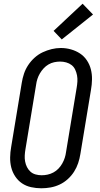

<svg xmlns="http://www.w3.org/2000/svg" viewBox="-20 -1004 540 1032"><path d="M202 8Q174 8 147 2Q120 -4 98.5 -18.5Q77 -33 62 -55.5Q47 -78 40.5 -104Q34 -130 34.5 -158Q35 -186 40 -214L97 -559Q101 -584 109 -608Q117 -632 131.5 -654Q146 -676 166 -694Q186 -712 209.5 -723Q233 -734 257.5 -740Q282 -746 307 -746Q335 -746 361.5 -738.5Q388 -731 410 -716.5Q432 -702 447 -679.5Q462 -657 468.5 -631Q475 -605 474.5 -577Q474 -549 469 -521L412 -176Q408 -151 400 -127Q392 -103 378 -81Q364 -59 344 -41Q324 -23 300.5 -12Q277 -1 252 3.5Q227 8 202 8ZM204 -62Q220 -62 236 -65.5Q252 -69 267 -77Q282 -85 294 -97.5Q306 -110 314.5 -125Q323 -140 328 -155.5Q333 -171 335 -187L392 -532Q395 -549 396 -566Q397 -583 394 -599Q391 -615 384 -630Q377 -645 364.5 -654.5Q352 -664 336 -668.5Q320 -673 303 -673Q287 -673 271 -669.5Q255 -666 240.5 -657.5Q226 -649 214.5 -636.5Q203 -624 194.5 -609.5Q186 -595 181 -579.5Q176 -564 174 -548L117 -203Q114 -186 113 -169Q112 -152 115 -136Q118 -120 125 -106Q132 -92 143.5 -81.5Q155 -71 171 -66.5Q187 -62 204 -62ZM312 -792 268 -838 424 -984 480 -926Z"/></svg>

Font: Iosevka Slab
Style: Italic
Weight: 400
Italic angle: -9°
Monospace: yes
Designer: Belleve Invis
Foundry: Belleve Invis
Version: Version 11.1.0; ttfautohint (v1.8.3)